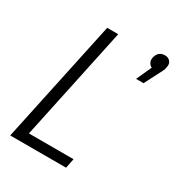

<svg xmlns="http://www.w3.org/2000/svg" viewBox="-171 -825 864 935"><g transform="rotate(30 261.0 -357.5)"><path d="M26 0 173 -690H235L100 -54H351L340 0ZM520 -669Q519 -659 513.5 -647Q508 -635 497 -615L461 -545H419L458 -631Q449 -633 441.5 -645.5Q434 -658 437 -674Q446 -715 485 -715Q503 -715 514 -702Q525 -689 520 -669Z"/></g></svg>

Font: Radio Canada Condensed Light
Style: Italic
Weight: 300
Width: 3
Italic angle: -12°
Designer: Charles Daoud, Etienne Aubert Bonn, Alexandre Saumier Demers, Jacques Le Bailly
Foundry: Radio-Canada
Version: Version 2.104; ttfautohint (v1.8.4.7-5d5b);gftools[0.9.28.de